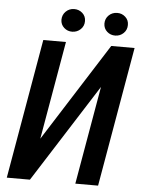

<svg xmlns="http://www.w3.org/2000/svg" viewBox="-59 -927 719 973"><g transform="rotate(5 300.5 -440.5)"><path d="M164.6 -211.4 481.9 -710.9H600.6L477.1 0H361.3L448.2 -499.5L130.4 0H12.7L136.2 -710.9H251.5ZM218.8 -821.3Q219.2 -846.7 236.3 -863.5Q253.4 -880.4 278.3 -880.9Q302.7 -881.3 320.6 -865.5Q338.4 -849.6 338.4 -824.7Q338.4 -799.3 320.8 -782.7Q303.2 -766.1 278.8 -765.6Q254.4 -765.1 236.8 -781Q219.2 -796.9 218.8 -821.3ZM437.5 -820.8Q437.5 -846.2 454.6 -863Q471.7 -879.9 497.1 -880.4Q521.5 -880.9 539.3 -864.7Q557.1 -848.6 556.6 -823.7Q556.6 -798.8 539.3 -782.2Q522 -765.6 497.6 -765.1Q473.1 -764.6 455.6 -780.3Q438 -795.9 437.5 -820.8Z"/></g></svg>

Font: Roboto Condensed Medium
Style: Italic
Weight: 500
Italic angle: -12°
Designer: Christian Robertson
Foundry: Google
Version: Version 3.0; 2020